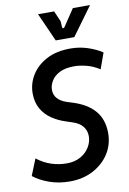

<svg xmlns="http://www.w3.org/2000/svg" viewBox="-104 -988 710 1058"><g transform="rotate(-10 251.0 -459.0)"><path d="M200 10Q137 10 84.5 -9Q32 -28 -3 -56L34 -148Q71 -119 113 -105Q155 -91 201 -91Q244 -91 276.5 -109Q309 -127 327 -156.5Q345 -186 345 -218Q345 -249 326.5 -272.5Q308 -296 270 -308L234 -320Q193 -333 158 -356.5Q123 -380 102 -416.5Q81 -453 81 -503Q81 -558 110.5 -605.5Q140 -653 195 -682Q250 -711 328 -711Q379 -711 424.5 -696Q470 -681 505 -658L473 -569Q438 -592 400.5 -601.5Q363 -611 332 -611Q282 -611 250.5 -595Q219 -579 204 -554Q189 -529 189 -504Q189 -476 206.5 -456Q224 -436 257 -425L289 -415Q369 -390 410.5 -342Q452 -294 453 -218Q453 -152 420 -101Q387 -50 330 -20Q273 10 200 10ZM257 -769 186 -928H276L302 -868L304 -834Q305 -828 309.5 -828Q314 -828 318 -834L381 -928H477L361 -769Z"/></g></svg>

Font: Finlandica Medium
Style: Italic
Weight: 500
Italic angle: -8°
Designer: Niklas Ekholm, Juho Hiilivirta, Jaakko Suomalainen
Foundry: Helsinki Type Studio
Version: Version 1.063